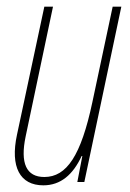

<svg xmlns="http://www.w3.org/2000/svg" viewBox="-20 -546 389 576"><path d="M110 10C162 10 199 -22 225 -78H227L212 0H233L344 -526H318L257 -239C223 -79 180 -15 113 -15C59 -15 40 -56 57 -137L139 -526H113L31 -142C10 -45 40 10 110 10Z"/></svg>

Font: Noto Sans ExtraCondensed Thin
Style: Italic
Weight: 100
Width: 2
Italic angle: -12°
Designer: Monotype Design Team
Foundry: Monotype Imaging Inc.
Version: Version 2.013